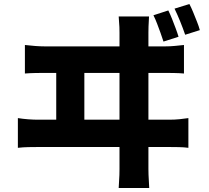

<svg xmlns="http://www.w3.org/2000/svg" viewBox="-20 -874 1040 956"><path d="M818 -822Q828 -802 837 -779Q846 -756 854.5 -733.5Q863 -711 869 -691L794 -667Q787 -689 779 -711Q771 -733 762.5 -755.5Q754 -778 744 -798ZM923 -854Q933 -835 942.5 -811.5Q952 -788 961 -765.5Q970 -743 975 -724L902 -701Q891 -733 877.5 -766.5Q864 -800 849 -831ZM722 -792Q720 -760 719.5 -741.5Q719 -723 719 -712Q719 -704 719 -665.5Q719 -627 719 -567.5Q719 -508 719 -438.5Q719 -369 719 -300Q719 -231 719 -172.5Q719 -114 719 -76Q719 -38 719 -33Q719 -27 719.5 -4.5Q720 18 723 62H571Q574 19 574.5 -2.5Q575 -24 575 -31Q575 -36 575 -74Q575 -112 575 -171.5Q575 -231 575 -301.5Q575 -372 575 -442Q575 -512 575 -571.5Q575 -631 575 -669Q575 -707 575 -712Q575 -723 574.5 -739Q574 -755 571 -792ZM260 -245V-574H400V-245ZM69 -286Q94 -282 120.5 -280Q147 -278 170 -278H822Q850 -278 874.5 -280.5Q899 -283 918 -286V-138Q897 -141 869 -141.5Q841 -142 822 -142H170Q148 -142 121.5 -141.5Q95 -141 69 -138ZM104 -650Q129 -647 155.5 -645Q182 -643 206 -643H800Q828 -643 852 -645.5Q876 -648 896 -650V-508Q874 -510 845.5 -510.5Q817 -511 800 -511H206Q183 -511 156.5 -510.5Q130 -510 104 -508Z"/></svg>

Font: Noto Sans JP ExtraBold
Style: Regular
Weight: 800
Designer: Ryoko NISHIZUKA  (kana, bopomofo & ideographs); Paul D. Hunt (Latin, Greek & Cyrillic); Sandoll Communications , Soo-you
Foundry: Adobe
Version: Version 2.004-H2;hotconv 1.0.118;makeotfexe 2.5.65603